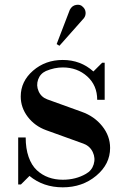

<svg xmlns="http://www.w3.org/2000/svg" viewBox="-20 -782 524 814"><path d="M246.1 12.2Q163.6 12.2 105 -36.1L68.8 0H57.1V-199.2H88.9Q88.9 -152.3 101.3 -116.7Q113.8 -81.1 136 -60.5Q158.2 -40 185.8 -30Q213.4 -20 246.1 -20Q301.3 -20 344.2 -44.9Q369.1 -58.6 377.2 -85.2Q385.3 -111.8 373.3 -137.2Q361.3 -162.6 334 -172.9L175.8 -230Q127.4 -247.6 97.7 -286.6Q67.9 -325.7 67.9 -373Q67.9 -437 120.1 -482.4Q172.4 -527.8 246.1 -527.8Q321.8 -527.8 376 -479L413.1 -516.1H423.8V-358.9H392.1Q392.1 -419.9 349.9 -458Q307.6 -496.1 246.1 -496.1Q210.9 -496.1 174.8 -481Q150.4 -469.7 141.6 -444.8Q132.8 -419.9 143.6 -395.3Q154.3 -370.6 180.2 -360.8L326.2 -308.1Q379.9 -289.1 413.3 -247.3Q446.8 -205.6 446.8 -154.8Q446.8 -85.9 387.9 -36.9Q329.1 12.2 246.1 12.2ZM220.2 -595.2 275.9 -740.2Q285.2 -758.3 302.7 -761.2Q320.3 -764.2 330.1 -753.9Q341.3 -744.6 342.8 -730.5Q344.2 -716.3 335.9 -705.1L231.9 -587.9Z"/></svg>

Font: Fin Serif Display
Style: Italic
Weight: 400
Designer: J. Blake Harris
Version: Version 1.006;FEAKit 1.0